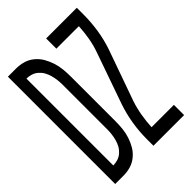

<svg xmlns="http://www.w3.org/2000/svg" viewBox="-215 -832 930 930"><g transform="rotate(-45 250.0 -367.5)"><path d="M14 0V-735H71Q96 -735 120 -728Q144 -721 164 -704.5Q184 -688 196.5 -666.5Q209 -645 217 -620.5Q225 -596 227.5 -571Q230 -546 230 -521V-215Q230 -189 227.5 -164Q225 -139 217 -114.5Q209 -90 196.5 -68.5Q184 -47 164 -30.5Q144 -14 120 -7Q96 0 71 0ZM71 -70Q87 -70 103 -75Q119 -80 132 -91.5Q145 -103 153 -117.5Q161 -132 165.5 -148.5Q170 -165 172 -181.5Q174 -198 174 -215V-521Q174 -537 172 -553.5Q170 -570 165.5 -586.5Q161 -603 153 -617.5Q145 -632 132 -643.5Q119 -655 103 -660Q87 -665 71 -665ZM276 0V-46Q276 -98 284.5 -150Q293 -202 310 -252L402 -514Q415 -550 421.5 -588.5Q428 -627 430 -665H276V-735H486V-689Q486 -637 478 -585Q470 -533 453 -483L360 -221Q348 -185 341.5 -146.5Q335 -108 333 -70H486V0Z"/></g></svg>

Font: Iosevka Curly
Style: Regular
Weight: 400
Monospace: yes
Designer: Belleve Invis
Foundry: Belleve Invis
Version: Version 22.1.2; ttfautohint (v1.8.4)